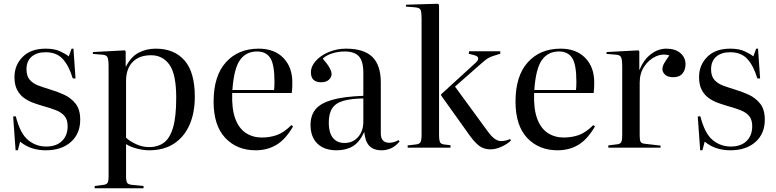

<svg xmlns="http://www.w3.org/2000/svg" viewBox="-20 -786 4131 1022"><path d="M63 14 50 -166 64 -167Q87 -76 129 -41Q171 -6 226 -6Q280 -6 310 -35.5Q340 -65 340 -114Q340 -149 323.5 -168.5Q307 -188 277.5 -199.5Q248 -211 208 -222Q184 -229 157.5 -238.5Q131 -248 108 -264.5Q85 -281 71 -308Q57 -335 57 -376Q57 -439 100.5 -483Q144 -527 223 -527Q269 -527 298.5 -513.5Q328 -500 346 -486L361 -527H371L382 -368L367 -369Q348 -434 315 -471Q282 -508 223 -508Q176 -508 148.5 -484.5Q121 -461 121 -417Q121 -381 138.5 -361Q156 -341 184.5 -330.5Q213 -320 246 -310Q284 -299 321 -282Q358 -265 382.5 -234Q407 -203 407 -149Q407 -74 357 -30Q307 14 224 14Q186 14 152 3.5Q118 -7 87 -32L75 14Z M484 216V204L531 198Q546 196 552 188Q558 180 558 152V-433Q558 -471 551.5 -482.5Q545 -494 523 -495L474 -499L475 -509L644 -518L649 -513V-433H651Q678 -485 719 -506Q760 -527 809 -527Q907 -527 962 -464.5Q1017 -402 1017 -271Q1017 -186 989 -122Q961 -58 907 -22Q853 14 773 14Q744 14 709 5Q674 -4 651 -19V152Q651 177 656.5 186.5Q662 196 683 198L744 204V216ZM775 -3Q819 -3 851 -25.5Q883 -48 900.5 -105Q918 -162 918 -266Q918 -391 882 -441.5Q846 -492 784 -492Q721 -492 686 -456Q651 -420 651 -355V-53Q671 -34 704.5 -18.5Q738 -3 775 -3Z M1341 14Q1241 14 1179 -52Q1117 -118 1117 -245Q1117 -382 1182.5 -454.5Q1248 -527 1357 -527Q1440 -527 1488 -478Q1536 -429 1536 -348Q1536 -332 1535.5 -318.5Q1535 -305 1533 -291H1216Q1213 -206 1232.5 -154Q1252 -102 1289 -78Q1326 -54 1373 -54Q1416 -54 1453.5 -67Q1491 -80 1531 -120L1540 -113Q1500 -44 1451.5 -15Q1403 14 1341 14ZM1217 -307H1439Q1440 -316 1440.5 -327.5Q1441 -339 1441 -352Q1441 -443 1418.5 -477.5Q1396 -512 1348 -512Q1290 -512 1257.5 -466.5Q1225 -421 1217 -307Z M1772 14Q1706 14 1669.5 -21.5Q1633 -57 1633 -121Q1633 -171 1659 -203.5Q1685 -236 1746.5 -254Q1808 -272 1914 -276V-398Q1914 -460 1890.5 -486Q1867 -512 1814 -512Q1780 -512 1747.5 -501.5Q1715 -491 1698 -474Q1724 -444 1734.5 -424.5Q1745 -405 1745 -392Q1745 -375 1730.5 -361.5Q1716 -348 1690 -348Q1635 -348 1635 -401Q1635 -433 1661 -462Q1687 -491 1730 -509Q1773 -527 1822 -527Q1917 -527 1962 -483Q2007 -439 2007 -347V-77Q2007 -49 2019.5 -37.5Q2032 -26 2051 -26Q2076 -26 2102 -40L2107 -33Q2084 -6 2060 4Q2036 14 2012 14Q1967 14 1945 -10.5Q1923 -35 1919 -84Q1894 -29 1858 -7.5Q1822 14 1772 14ZM1814 -25Q1858 -25 1886 -56.5Q1914 -88 1914 -138V-262Q1847 -261 1806.5 -249Q1766 -237 1748 -209Q1730 -181 1730 -132Q1730 -81 1751.5 -53Q1773 -25 1814 -25Z M2150 0V-12L2193 -17Q2213 -19 2218.5 -29.5Q2224 -40 2224 -68V-688Q2224 -719 2219.5 -732Q2215 -745 2189 -747L2140 -751L2142 -761L2310 -766L2317 -761V-64Q2317 -45 2321 -32Q2325 -19 2344 -17L2378 -13V0ZM2591 9Q2557 9 2533 -8Q2509 -25 2480 -65L2328 -278V-284L2512 -452Q2526 -464 2525.5 -475.5Q2525 -487 2505 -492L2475 -500L2477 -513H2643V-500L2608 -489Q2595 -485 2582 -478.5Q2569 -472 2544 -450L2402 -325L2573 -91Q2597 -58 2614 -46.5Q2631 -35 2648 -35Q2659 -35 2672 -38Q2685 -41 2695 -46L2700 -38Q2680 -19 2649.5 -5Q2619 9 2591 9Z M2948 14Q2848 14 2786 -52Q2724 -118 2724 -245Q2724 -382 2789.5 -454.5Q2855 -527 2964 -527Q3047 -527 3095 -478Q3143 -429 3143 -348Q3143 -332 3142.5 -318.5Q3142 -305 3140 -291H2823Q2820 -206 2839.5 -154Q2859 -102 2896 -78Q2933 -54 2980 -54Q3023 -54 3060.5 -67Q3098 -80 3138 -120L3147 -113Q3107 -44 3058.5 -15Q3010 14 2948 14ZM2824 -307H3046Q3047 -316 3047.5 -327.5Q3048 -339 3048 -352Q3048 -443 3025.5 -477.5Q3003 -512 2955 -512Q2897 -512 2864.5 -466.5Q2832 -421 2824 -307Z M3218 0V-12L3266 -18Q3282 -20 3287 -30Q3292 -40 3292 -66V-433Q3292 -468 3286 -481Q3280 -494 3258 -495L3208 -499L3209 -509L3378 -518L3383 -513V-414H3384Q3406 -468 3444.5 -497.5Q3483 -527 3527 -527Q3574 -527 3601.5 -503.5Q3629 -480 3629 -444Q3629 -415 3613 -395Q3597 -375 3564 -375Q3534 -375 3520 -388.5Q3506 -402 3506 -418Q3506 -433 3515.5 -449.5Q3525 -466 3543 -491Q3507 -502 3470.5 -485.5Q3434 -469 3409.5 -432.5Q3385 -396 3385 -346V-64Q3385 -41 3389.5 -32Q3394 -23 3410 -21L3496 -11V0Z M3707 14 3694 -166 3708 -167Q3731 -76 3773 -41Q3815 -6 3870 -6Q3924 -6 3954 -35.5Q3984 -65 3984 -114Q3984 -149 3967.5 -168.5Q3951 -188 3921.5 -199.5Q3892 -211 3852 -222Q3828 -229 3801.5 -238.5Q3775 -248 3752 -264.5Q3729 -281 3715 -308Q3701 -335 3701 -376Q3701 -439 3744.5 -483Q3788 -527 3867 -527Q3913 -527 3942.5 -513.5Q3972 -500 3990 -486L4005 -527H4015L4026 -368L4011 -369Q3992 -434 3959 -471Q3926 -508 3867 -508Q3820 -508 3792.5 -484.5Q3765 -461 3765 -417Q3765 -381 3782.5 -361Q3800 -341 3828.5 -330.5Q3857 -320 3890 -310Q3928 -299 3965 -282Q4002 -265 4026.5 -234Q4051 -203 4051 -149Q4051 -74 4001 -30Q3951 14 3868 14Q3830 14 3796 3.5Q3762 -7 3731 -32L3719 14Z"/></svg>

Font: Literata 72pt
Style: Regular
Weight: 400
Designer: Latin by Veronika Burian and Jose Scaglione. Greek by Irene Vlachou. Cyrillic by Vera Evstafieva.
Foundry: TypeTogether
Version: Version 3.002